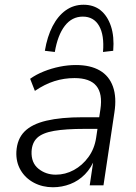

<svg xmlns="http://www.w3.org/2000/svg" viewBox="-20 -781 574 809"><path d="M203 8Q159 8 123 -11Q87 -30 67 -64Q47 -98 49 -142Q52 -195 83 -226.5Q114 -258 175.5 -272.5Q237 -287 329 -287H409L401 -238H337Q256 -238 207.5 -229.5Q159 -221 137 -200.5Q115 -180 113 -143Q111 -95 142 -70Q173 -45 215 -45Q255 -45 291 -64.5Q327 -84 352.5 -119Q378 -154 385 -200L403 -320Q413 -386 386 -419Q359 -452 294 -452Q250 -452 209 -439Q168 -426 127 -398L107 -449Q132 -467 164.5 -480Q197 -493 231.5 -500Q266 -507 300 -507Q361 -507 400.5 -484Q440 -461 456 -416Q472 -371 462 -307L416 0H358L375 -114H380Q365 -74 338 -46.5Q311 -19 276 -5.5Q241 8 203 8ZM211 -562 169 -567Q179 -627 201.5 -670.5Q224 -714 257 -737.5Q290 -761 332 -761Q375 -761 404 -737.5Q433 -714 447.5 -670.5Q462 -627 457 -567L414 -562Q420 -633 397.5 -672Q375 -711 329 -711Q283 -711 253 -672Q223 -633 211 -562Z"/></svg>

Font: Nunitoga
Style: Light Italic
Weight: 300
Italic angle: -9°
Designer: Vernon Adams
Foundry: Vernon Adams
Version: Version 1.0